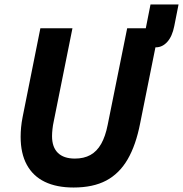

<svg xmlns="http://www.w3.org/2000/svg" viewBox="-20 -824 816 856"><path d="M160 -698H303L219 -280Q216 -267 214 -249Q212 -231 212 -217Q212 -168 238 -142.5Q264 -117 314 -117Q354 -117 383 -133Q412 -149 431 -182.5Q450 -216 460 -267L547 -698H630L651 -804H776L757 -708Q748 -662 726 -637.5Q704 -613 675 -613H673L605 -275Q586 -177 549 -113.5Q512 -50 453.5 -19Q395 12 308 12Q232 12 179.5 -13.5Q127 -39 99.5 -89.5Q72 -140 72 -214Q72 -234 74 -256Q76 -278 81 -303Z"/></svg>

Font: IBM Plex Sans
Style: Italic
Weight: 400
Italic angle: -11.31°
Designer: Mike Abbink, Paul van der Laan, Pieter van Rosmalen
Foundry: Bold Monday
Version: Version 3.201